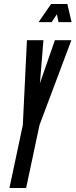

<svg xmlns="http://www.w3.org/2000/svg" viewBox="-20 -935 376 955"><path d="M27 0H110L176.5 -313L335 -735H253L180 -525L179 -520H178L179 -525L196 -735H114L93.5 -313ZM172 -825H237L263 -864L271 -825H336L315 -915H234Z"/></svg>

Font: League Gothic Condensed Italic
Style: Regular
Weight: 400
Width: 3
Designer: The League of Moveable Type
Version: Version 1.600; ttfautohint (v1.8.3)